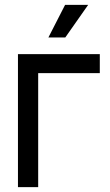

<svg xmlns="http://www.w3.org/2000/svg" viewBox="-20 -768 452 788"><path d="M389.6 -545.9V-467.8H136.7V0H53.7V-545.9ZM178.7 -614.3 247.1 -748H341.8L248 -614.3Z"/></svg>

Font: Inter Tight
Style: Regular
Weight: 400
Designer: Rasmus Andersson
Foundry: rsms
Version: Version 3.002